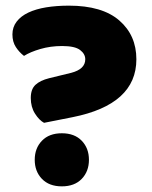

<svg xmlns="http://www.w3.org/2000/svg" viewBox="-20 -643 538 680"><path d="M103 -77Q103 -118 128.5 -144.5Q154 -171 199 -171Q244 -171 269.5 -144.5Q295 -118 295 -77Q295 -36 269.5 -9.5Q244 17 199 17Q154 17 128.5 -9.5Q103 -36 103 -77ZM136 -208Q119 -217 104 -240.5Q89 -264 89 -296Q89 -327 105.5 -342.5Q122 -358 154 -366L232 -385Q282 -398 282 -433Q282 -452 263.5 -466Q245 -480 200 -480Q159 -480 123 -469.5Q87 -459 65 -445Q48 -458 36 -476.5Q24 -495 24 -521Q24 -547 39 -566.5Q54 -586 80.5 -598.5Q107 -611 143.5 -617Q180 -623 224 -623Q342 -623 402.5 -570.5Q463 -518 463 -433Q463 -273 237 -228Z"/></svg>

Font: Baloo Paaji
Style: Regular
Weight: 400
Designer: Shuchita Grover and Ek Type
Foundry: Ek Type
Version: Version 1.443;PS 1.000;hotconv 16.6.51;makeotf.lib2.5.65220;